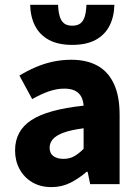

<svg xmlns="http://www.w3.org/2000/svg" viewBox="-20 -752 567 784"><path d="M189.8 12Q144.5 12 111.2 -8Q78 -27.9 59.7 -61.8Q41.5 -95.7 41.5 -137.6Q41.5 -217.8 107.9 -261.4Q174.4 -305 321.4 -320.5Q319.9 -341.6 311.7 -357.2Q303.4 -372.9 286.5 -381.5Q269.5 -390.1 242.6 -390.1Q211.7 -390.1 179.7 -379Q147.7 -368 111.4 -347.4L59.3 -443.4Q90.8 -462.6 125 -477.4Q159.2 -492.2 195.8 -500.1Q232.4 -508 271.4 -508Q334.6 -508 378.5 -483.5Q422.3 -459 445.3 -409.3Q468.4 -359.6 468.4 -283.3V0H348.2L337.9 -50.6H333.9Q302.2 -23.2 267.1 -5.6Q232.1 12 189.8 12ZM239.2 -103.3Q264.2 -103.3 283.2 -114.1Q302.3 -124.9 321.4 -144.3V-228.2Q269 -221.3 238.7 -210Q208.4 -198.6 195.5 -183.2Q182.6 -167.8 182.6 -149Q182.6 -125.8 198.2 -114.5Q213.7 -103.3 239.2 -103.3ZM275.1 -568.7Q217.6 -568.7 180.1 -588.9Q142.6 -609.1 123.5 -645.9Q104.4 -682.7 103.1 -732.5H217.1Q218.1 -705.1 223.7 -685.9Q229.2 -666.6 241.4 -656.8Q253.7 -647.1 275.1 -647.1Q296.6 -647.1 308.8 -656.8Q320.9 -666.6 326.5 -685.9Q332 -705.1 333 -732.5H447.1Q445.9 -682.7 426.7 -645.9Q407.6 -609.1 370 -588.9Q332.5 -568.7 275.1 -568.7Z"/></svg>

Font: SourceSans3VF
Style: Regular
Weight: 200
Designer: Paul D. Hunt
Foundry: Adobe
Version: Version 3.052;hotconv 1.1.0;makeotfexe 2.6.0